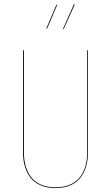

<svg xmlns="http://www.w3.org/2000/svg" viewBox="-20 -932 556 961"><path d="M350.1 -911.6 354 -909.7 298.8 -786.1 295.4 -787.6ZM262.7 -908.7 266.1 -906.7 215.3 -788.1 211.9 -790ZM420.4 -680.2V-169.4Q420.4 -131.8 411.4 -100.6Q402.3 -69.3 383.8 -44.2Q365.2 -19 333.3 -4.9Q301.3 9.3 258.3 9.3Q214.8 9.3 182.4 -4.9Q149.9 -19 131.3 -44.2Q112.8 -69.3 104 -100.6Q95.2 -131.8 95.2 -169.4V-680.2H99.6V-169.4Q99.6 -132.3 108.2 -101.8Q116.7 -71.3 134.8 -46.6Q152.8 -22 184.3 -8.3Q215.8 5.4 258.3 5.4Q300.3 5.4 331.8 -8.5Q363.3 -22.5 381.3 -47.1Q399.4 -71.8 408 -102.3Q416.5 -132.8 416.5 -169.4V-680.2Z"/></svg>

Font: Fira Sans Compressed Four
Style: Regular
Weight: 100
Width: 1
Designer: Carrois Corporate & Edenspiekermann AG
Foundry: Carrois Corporate GbR & Edenspiekermann AG
Version: Version 4.203;PS 004.203;hotconv 1.0.88;makeotf.lib2.5.64775